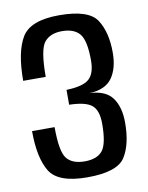

<svg xmlns="http://www.w3.org/2000/svg" viewBox="-79 -738 617 801"><g transform="rotate(-10 229.0 -337.0)"><path d="M226.5 6.5Q353 6.5 386.8 -46.2Q420.5 -99 420.5 -191Q420.5 -257.5 392 -296.5Q363.5 -335.5 295 -338Q363 -340.5 391.8 -380.8Q420.5 -421 420.5 -488Q420.5 -574.5 386.2 -627.2Q352 -680 226.5 -680Q105 -680 68.5 -619.5Q32 -559 32 -436.5H127.5Q127.5 -551.5 152 -582Q176.5 -612.5 227 -612.5Q278.5 -612.5 302 -583.8Q325.5 -555 325.5 -471.5Q325.5 -416 299.5 -393Q273.5 -370 203.5 -368V-305Q273 -303.5 299.2 -281.8Q325.5 -260 325.5 -203.5Q325.5 -118 302.5 -89.5Q279.5 -61 227 -61Q174.5 -61 151 -90.5Q127.5 -120 127.5 -223.5H32Q32 -110 67.5 -51.8Q103 6.5 226.5 6.5Z"/></g></svg>

Font: Anybody SemiCondensed
Style: Regular
Weight: 400
Width: 4
Version: Version 1.113;gftools[0.9.25]